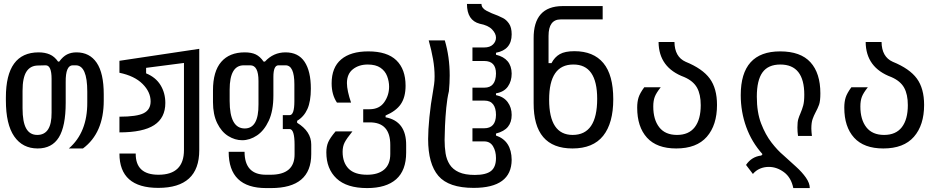

<svg xmlns="http://www.w3.org/2000/svg" viewBox="-20 -757 4792 979"><path d="M172 0Q95 0 52.5 -61.5Q10 -123 10 -245V-260Q10 -490 177 -490Q209 -490 233.5 -479.5Q258 -469 276 -443H282Q301 -469 322 -479.5Q343 -490 370 -490Q437 -490 473 -437Q509 -384 509 -276V-244Q509 -79 403 0H331Q426 -82 425 -235V-290Q425 -423 367 -424H351Q314 -424 315 -338V-233Q315 -113 280 -56.5Q245 0 172 0ZM170 -69Q244 -69 243 -183V-355Q243 -424 213 -424L175 -423Q135 -423 115 -392Q95 -361 95 -294V-205Q95 -135 113.5 -102Q132 -69 170 -69Z M787 201Q589 201 589 26H672Q671 134 788 134Q918 134 918 8V-436L725 -411V-383Q774 -363 798.5 -323Q823 -283 823 -232Q823 -156 766 -119Q709 -82 589 -82V-162Q678 -162 713 -180Q748 -198 748 -240Q748 -288 707 -329Q666 -370 589 -386V-447L996 -508V9Q996 201 787 201Z M1337 202Q1146 202 1146 17H1227Q1227 135 1338 134H1359Q1483 134 1482 29V-19Q1482 -98 1457 -99H1422V-170H1457Q1481 -170 1481 -241V-327Q1481 -424 1436 -424H1400Q1374 -424 1374 -365V-270Q1374 -192 1350.5 -141.5Q1327 -91 1290.5 -66.5Q1254 -42 1215 -42Q1178 -42 1143.5 -63.5Q1109 -85 1087.5 -129Q1066 -173 1066 -236V-296Q1066 -393 1108 -441.5Q1150 -490 1228 -490Q1262 -490 1284 -479.5Q1306 -469 1324 -443H1331Q1374 -490 1436 -490Q1501 -490 1533 -442Q1565 -394 1565 -305Q1565 -240 1547.5 -201Q1530 -162 1495 -141V-131Q1567 -87 1567 -20V29Q1567 202 1362 202ZM1228 -102Q1299 -102 1298 -225V-344Q1298 -424 1256 -424H1223Q1151 -424 1151 -300V-242Q1151 -102 1228 -102Z M1852 202Q1748 202 1696 153Q1644 104 1644 20Q1644 -10 1653.5 -32Q1663 -54 1691 -87H1777Q1747 -50 1737 -30Q1727 -10 1727 17Q1727 72 1757.5 103Q1788 134 1852 134Q1908 134 1939 107.5Q1970 81 1970 28V-18Q1970 -134 1864 -133H1832V-200H1864Q1914 -200 1939 -235.5Q1964 -271 1964 -315Q1964 -342 1954 -368.5Q1944 -395 1920 -411.5Q1896 -428 1855 -428Q1810 -428 1779.5 -404Q1749 -380 1749 -333Q1749 -314 1754.5 -288.5Q1760 -263 1770 -234H1698Q1671 -274 1671 -332Q1671 -413 1719.5 -454Q1768 -495 1858 -495Q1954 -495 2001 -449.5Q2048 -404 2048 -320Q2048 -262 2024 -226.5Q2000 -191 1946 -168V-159Q2052 -139 2051 -16V21Q2051 112 2000 157Q1949 202 1852 202Z M2395 201Q2268 201 2215.5 140Q2163 79 2163 -48Q2163 -93 2169.5 -159.5Q2176 -226 2188 -292Q2191 -311 2193.5 -327.5Q2196 -344 2196 -368Q2196 -410 2188 -455.5Q2180 -501 2166 -551H2248Q2273 -467 2273 -372Q2273 -353 2272 -333Q2271 -313 2269 -292Q2260 -255 2255.5 -207.5Q2251 -160 2249 -115Q2247 -70 2247 -43Q2247 -7 2252 25Q2257 57 2273 82Q2289 107 2320 121Q2351 135 2401 135Q2458 135 2483.5 115Q2509 95 2509 49Q2509 14 2494 -11Q2479 -36 2449 -36H2389V-103H2449Q2508 -103 2509 -171Q2509 -206 2494.5 -225Q2480 -244 2450 -244H2389V-310H2450Q2508 -310 2509 -382Q2509 -446 2449 -446H2389V-515H2449Q2478 -515 2493.5 -530Q2509 -545 2509 -565Q2509 -586 2489 -607Q2469 -628 2426 -636Q2361 -653 2361 -737H2435Q2435 -716 2460 -702.5Q2485 -689 2519 -677Q2529 -673 2545.5 -664.5Q2562 -656 2575.5 -636.5Q2589 -617 2589 -582Q2589 -503 2509 -488V-478Q2588 -459 2589 -382Q2589 -343 2569.5 -315.5Q2550 -288 2509 -281V-272Q2548 -264 2568.5 -236.5Q2589 -209 2589 -171Q2589 -134 2570 -110.5Q2551 -87 2509 -76V-66Q2588 -39 2589 58Q2588 201 2395 201Z M2899 0Q2700 0 2701 -232V-561Q2700 -725 2848 -726H3053V-658H2839Q2777 -658 2777 -574V-435H2792Q2808 -466 2834.5 -481Q2861 -496 2909 -496Q3006 -496 3056.5 -435.5Q3107 -375 3107 -251Q3107 -129 3055.5 -64.5Q3004 0 2899 0ZM2900 -69Q3025 -69 3025 -253Q3025 -429 2903 -428Q2780 -428 2780 -249Q2780 -69 2900 -69Z M3428 0Q3329 0 3279 -55Q3229 -110 3229 -208Q3229 -238 3236 -260Q3243 -282 3265 -312H3349Q3326 -283 3318.5 -263Q3311 -243 3311 -214Q3311 -147 3341.5 -108Q3372 -69 3432 -69Q3492 -69 3522.5 -108.5Q3553 -148 3553 -221Q3553 -276 3534 -310Q3515 -344 3469 -364Q3339 -412 3338 -543H3419Q3420 -467 3476 -442Q3562 -407 3599 -356.5Q3636 -306 3636 -222Q3636 -119 3584 -59.5Q3532 0 3428 0Z M4025 202Q4014 148 3977.5 121Q3941 94 3900 94Q3876 94 3855 103Q3834 112 3819 130L3784 84Q3812 42 3862 36L3868 29Q3813 -32 3785 -109.5Q3757 -187 3757 -272Q3757 -495 3958 -495Q4062 -495 4112.5 -439.5Q4163 -384 4163 -281Q4163 -242 4156.5 -223.5Q4150 -205 4137 -181Q4130 -168 4123.5 -150Q4117 -132 4117 -101Q4117 -91 4118 -82.5Q4119 -74 4120 -64H4049Q4046 -86 4046 -107Q4046 -135 4050.5 -150Q4055 -165 4061 -178Q4070 -199 4075.5 -219Q4081 -239 4081 -274Q4081 -428 3959 -428Q3897 -428 3868 -388Q3839 -348 3839 -264Q3839 -184 3861 -127Q3883 -70 3914 -30Q3945 10 3975 35Q4008 65 4039 93Q4070 121 4089.5 149Q4109 177 4109 202Z M4484 0Q4385 0 4335 -55Q4285 -110 4285 -208Q4285 -238 4292 -260Q4299 -282 4321 -312H4405Q4382 -283 4374.5 -263Q4367 -243 4367 -214Q4367 -147 4397.5 -108Q4428 -69 4488 -69Q4548 -69 4578.5 -108.5Q4609 -148 4609 -221Q4609 -276 4590 -310Q4571 -344 4525 -364Q4395 -412 4394 -543H4475Q4476 -467 4532 -442Q4618 -407 4655 -356.5Q4692 -306 4692 -222Q4692 -119 4640 -59.5Q4588 0 4484 0Z"/></svg>

Font: PlemolJP
Style: Regular
Weight: 400
Monospace: yes
Version: v2.0.4; ttfautohint (v1.8.4.7-5d5b-dirty) -l 6 -r 45 -G 200 